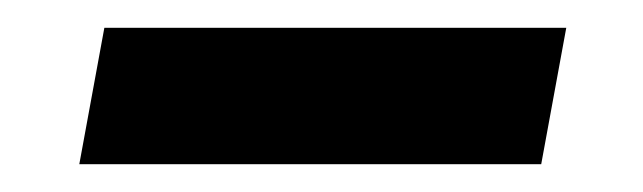

<svg xmlns="http://www.w3.org/2000/svg" viewBox="-20 -325 462 138"><path d="M55 -305H387L369 -207H37Z"/></svg>

Font: Chakra Petch SemiBold
Style: Italic
Weight: 600
Italic angle: -10°
Designer: Katatrad Aksorn Co.,Ltd.
Foundry: Cadson Demak Co.,Ltd.
Version: Version 1.000; ttfautohint (v1.6)